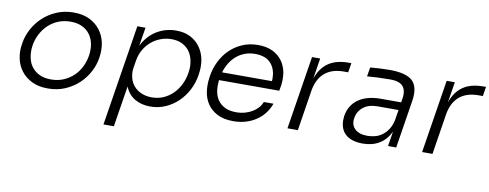

<svg xmlns="http://www.w3.org/2000/svg" viewBox="-63 -856 3480 1365"><g transform="rotate(10 1677.5 -173.5)"><path d="M288 17Q220 17 172 -7Q124 -31 94.5 -70Q65 -109 55 -158Q49 -185 49 -213Q49 -235 53 -258L55 -272Q63 -323 89.5 -372.5Q116 -422 158 -461Q200 -500 256 -523.5Q312 -547 378 -547Q444 -547 492 -523.5Q540 -500 569.5 -461Q599 -422 610 -373Q616 -344 616 -315Q616 -293 613 -272L611 -258Q603 -207 577 -158Q551 -109 509.5 -70Q468 -31 412 -7Q356 17 288 17ZM299 -50Q348 -50 388.5 -67Q429 -84 460 -113Q491 -142 510.5 -181.5Q530 -221 537 -265Q540 -286 540 -306Q540 -328 536 -349Q528 -388 506.5 -417Q485 -446 450 -462.5Q415 -479 367 -479Q319 -479 278.5 -462.5Q238 -446 207.5 -417Q177 -388 156.5 -349Q136 -310 129 -265Q126 -244 126 -225Q126 -203 130 -182Q137 -142 158.5 -113Q180 -84 215 -67Q250 -50 299 -50Z M723 200 839 -529H898L876 -395Q914 -470 977.5 -508.5Q1041 -547 1118 -547Q1177 -547 1220.5 -524.5Q1264 -502 1291 -464Q1318 -426 1328 -377Q1333 -351 1333 -323Q1333 -298 1329 -272L1327 -258Q1318 -204 1292.5 -154.5Q1267 -105 1227.5 -66.5Q1188 -28 1137 -5.5Q1086 17 1027 17Q963 17 915.5 -11Q868 -39 845 -95L798 200ZM1027 -49Q1072 -49 1110 -65.5Q1148 -82 1178 -111.5Q1208 -141 1227.5 -180.5Q1247 -220 1254 -265Q1258 -288 1258 -310Q1258 -331 1254 -351Q1247 -390 1226.5 -419Q1206 -448 1173 -464.5Q1140 -481 1096 -481Q1055 -481 1017.5 -467Q980 -453 950 -427.5Q920 -402 899.5 -366.5Q879 -331 872 -287L864 -238Q861 -221 861 -205Q861 -182 867 -161Q876 -126 898 -101.5Q920 -77 953 -63Q986 -49 1027 -49Z M1626 17Q1557 17 1511 -7Q1465 -31 1439 -70Q1413 -109 1406 -159Q1403 -182 1403 -205Q1403 -232 1407 -259L1409 -273Q1417 -324 1440.5 -373.5Q1464 -423 1502 -461.5Q1540 -500 1592 -523.5Q1644 -547 1709 -547Q1771 -547 1814.5 -525.5Q1858 -504 1883.5 -468.5Q1909 -433 1918 -387Q1922 -362 1922 -337Q1922 -315 1919 -292L1912 -253H1477Q1475 -233 1475 -215Q1475 -193 1478 -173Q1484 -136 1503.5 -108.5Q1523 -81 1555.5 -65Q1588 -49 1636 -49Q1670 -49 1700 -57.5Q1730 -66 1753.5 -80.5Q1777 -95 1793.5 -114Q1810 -133 1818 -155H1888Q1859 -75 1789.5 -29Q1720 17 1626 17ZM1699 -481Q1658 -481 1624 -468Q1590 -455 1564 -432.5Q1538 -410 1519 -379Q1500 -348 1489 -311H1849Q1850 -320 1850 -329Q1850 -393 1817 -434Q1779 -481 1699 -481Z M2016 0 2100 -529H2159L2135 -379Q2162 -458 2218 -496.5Q2274 -535 2365 -535H2383L2372 -467H2341Q2254 -467 2202.5 -422.5Q2151 -378 2137 -292L2091 0Z M2561 14Q2518 14 2485 3Q2452 -8 2430.5 -30Q2409 -52 2401 -84Q2396 -103 2396 -125Q2396 -140 2398 -156Q2411 -236 2472 -279Q2533 -322 2633 -322H2780L2784 -347Q2787 -364 2787 -379Q2787 -416 2769 -438Q2743 -469 2677 -469Q2632 -469 2586.5 -467Q2541 -465 2509 -462L2520 -528Q2552 -531 2589 -533Q2626 -535 2660 -535Q2781 -535 2827 -490Q2860 -457 2860 -393Q2860 -369 2855 -340L2801 0H2742L2759 -107Q2730 -46 2679.5 -16Q2629 14 2561 14ZM2584 -46Q2611 -46 2638.5 -53Q2666 -60 2689.5 -77Q2713 -94 2731.5 -121.5Q2750 -149 2759 -190L2771 -265H2619Q2556 -265 2517.5 -234.5Q2479 -204 2471 -155Q2469 -145 2469 -135Q2469 -98 2494 -75Q2524 -46 2584 -46Z M2988 0 3072 -529H3131L3107 -379Q3134 -458 3190 -496.5Q3246 -535 3337 -535H3355L3344 -467H3313Q3226 -467 3174.5 -422.5Q3123 -378 3109 -292L3063 0Z"/></g></svg>

Font: Sora Light
Style: Italic
Weight: 300
Designer: Jonathan Barnbrook, Juli√°n Moncada
Version: Version 1.000